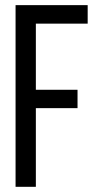

<svg xmlns="http://www.w3.org/2000/svg" viewBox="-20 -720 380 740"><path d="M118.2 -374H278.8V-303.2H118.2V0H40V-700.2H317.9V-628.9H118.2Z"/></svg>

Font: Bebas Neue Regular
Style: Regular
Weight: 400
Designer: Ryoichi Tsunekawa
Foundry: Ryoichi Tsunekawa
Version: Version 001.003